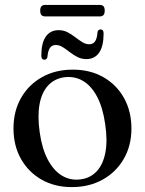

<svg xmlns="http://www.w3.org/2000/svg" viewBox="-20 -752 591 783"><path d="M277 -468Q347.5 -468 401.2 -437.5Q455 -407 485.5 -352.8Q516 -298.5 516 -227.5Q516 -158.5 485 -104.5Q454 -50.5 399.2 -19.8Q344.5 11 273 11Q203 11 149.5 -19.5Q96 -50 65.5 -104Q35 -158 35 -228.5Q35 -298.5 65.8 -352.5Q96.5 -406.5 151 -437.2Q205.5 -468 277 -468ZM308.5 -20.5Q348.5 -25.5 374.5 -53.5Q400.5 -81.5 409.8 -130.2Q419 -179 409 -245.5Q399.5 -313 376 -357.5Q352.5 -402 318.5 -422Q284.5 -442 243 -437Q202 -431.5 176 -403.2Q150 -375 141.2 -326.5Q132.5 -278 142 -211.5Q151.5 -145 175.2 -100.5Q199 -56 233.2 -35.5Q267.5 -15 308.5 -20.5ZM332 -511Q312 -511 295.2 -519.8Q278.5 -528.5 264 -539.8Q249.5 -551 235.8 -559.8Q222 -568.5 207.5 -568.5Q191.5 -568.5 183.5 -556.5Q175.5 -544.5 173.5 -520.5Q171.5 -508.5 161 -508.5Q148.5 -508.5 148.5 -525Q148.5 -577 167 -603Q185.5 -629 219 -629Q239.5 -629 256 -620.2Q272.5 -611.5 287 -600.2Q301.5 -589 315.5 -580.2Q329.5 -571.5 344 -571.5Q360 -571.5 368 -583.8Q376 -596 377.5 -620Q379.5 -632 390 -632Q402.5 -632 402.5 -615.5Q402.5 -563.5 384.2 -537.2Q366 -511 332 -511ZM144 -708.5Q144 -721 149.2 -726.5Q154.5 -732 165 -732H386.5Q396.5 -732 401.8 -726.8Q407 -721.5 407 -708.5Q407 -696 401.8 -690.5Q396.5 -685 386.5 -685H165Q154.5 -685 149.2 -690.5Q144 -696 144 -708.5Z"/></svg>

Font: Fraunces 60pt
Style: Regular
Weight: 400
Version: Version 1.000;[b76b70a41]